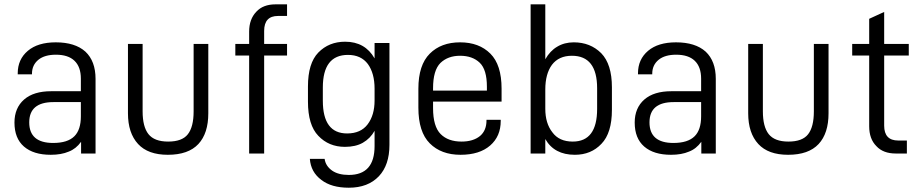

<svg xmlns="http://www.w3.org/2000/svg" viewBox="-20 -710 4267 888"><path d="M375 -471.2Q421.9 -427.2 421.9 -345.2V0H355V-54.2Q331.5 -21.5 297.9 -8.8Q263.7 5.9 214.8 5.9Q134.8 5.9 90.8 -32.2Q46.9 -70.3 46.9 -143.1Q46.9 -210.9 91.8 -250Q135.7 -288.1 216.8 -288.1H354V-346.2Q354 -400.9 324.2 -429.2Q294.9 -457 238.8 -457Q187 -457 158.2 -434.1Q127.9 -409.7 127.9 -369.1V-366.2H62V-371.1Q62 -435.5 108.9 -475.1Q155.3 -514.2 237.8 -514.2Q327.1 -514.2 375 -471.2ZM324.2 -80.1Q354 -109.9 354 -171.9V-237.8H227.1Q115.2 -237.8 115.2 -144Q115.2 -48.8 226.1 -48.8Q293 -48.8 324.2 -80.1Z M618.7 -43.9Q571.8 -94.7 571.8 -186V-506.8H639.6V-194.8Q639.6 -124 666.5 -89.8Q693.8 -55.2 757.8 -55.2Q822.3 -55.2 848.6 -88.9Q875.5 -123 875.5 -194.8V-506.8H943.4V-186Q943.4 -93.3 897.5 -43.9Q851.1 5.9 756.3 5.9Q664.6 5.9 618.7 -43.9Z M1201.7 -506.8H1307.6V-453.1H1201.7V0H1132.3V-453.1H1068.4V-506.8H1132.3V-564Q1132.3 -621.1 1165.5 -655.8Q1196.8 -689.9 1254.4 -689.9H1307.6V-636.2H1265.6Q1201.7 -636.2 1201.7 -566.9Z M1466.3 122.1Q1417.5 85.9 1413.1 24.9H1481.4Q1485.8 57.6 1516.1 79.1Q1544.9 99.1 1593.3 99.1Q1712.4 99.1 1712.4 -34.2V-105Q1692.9 -69.8 1658.2 -49.8Q1625 -30.8 1575.2 -30.8Q1500.5 -30.8 1452.1 -82Q1404.3 -131.3 1404.3 -240.2V-310.1Q1404.3 -417.5 1452.1 -466.8Q1501 -517.1 1576.2 -517.1Q1668.5 -517.1 1712.4 -439.9V-511.2H1781.2V-40Q1781.2 53.2 1732.4 105Q1682.1 158.2 1593.3 158.2Q1512.7 158.2 1466.3 122.1ZM1680.2 -134.8Q1712.4 -177.2 1712.4 -245.1V-299.8Q1712.4 -371.1 1681.2 -414.1Q1649.4 -456.1 1589.4 -456.1Q1473.1 -456.1 1473.1 -305.2V-244.1Q1473.1 -92.8 1585.4 -92.8Q1648.4 -92.8 1680.2 -134.8Z M1982.9 -210Q1982.9 -125 2018.1 -89.8Q2052.7 -55.2 2114.7 -55.2Q2168.5 -55.2 2200.2 -81.1Q2230 -106.4 2230 -152.8V-155.8H2295.9V-150.9Q2295.9 -79.6 2247.1 -37.1Q2197.8 5.9 2109.9 5.9Q2020.5 5.9 1967.8 -46.9Q1915 -99.6 1915 -211.9V-299.8Q1915 -409.2 1967.8 -461.9Q2020 -514.2 2107.9 -514.2Q2195.8 -514.2 2248 -461.9Q2299.8 -410.2 2299.8 -299.8V-240.2H1982.9ZM2017.1 -418.9Q1982.9 -384.8 1982.9 -301.8V-291H2231.9V-309.1Q2231.9 -388.2 2198.7 -419.9Q2165 -452.1 2107.9 -452.1Q2051.8 -452.1 2017.1 -418.9Z M2502 0H2434.1V-689.9H2502V-436Q2524.4 -475.1 2557.1 -494.1Q2590.3 -514.2 2633.8 -514.2Q2710.4 -514.2 2760.7 -463.9Q2810.1 -413.1 2810.1 -306.2V-202.1Q2810.1 -94.7 2761.7 -44.9Q2713.9 5.9 2638.7 5.9Q2543.5 5.9 2502 -66.9ZM2741.7 -301.8Q2741.7 -452.1 2625 -452.1Q2564.5 -452.1 2532.7 -410.2Q2502 -368.2 2502 -295.9V-207Q2502 -139.6 2534.7 -98.1Q2565.9 -55.2 2628.9 -55.2Q2741.7 -55.2 2741.7 -206.1Z M3243.7 -471.2Q3290.5 -427.2 3290.5 -345.2V0H3223.6V-54.2Q3200.2 -21.5 3166.5 -8.8Q3132.3 5.9 3083.5 5.9Q3003.4 5.9 2959.5 -32.2Q2915.5 -70.3 2915.5 -143.1Q2915.5 -210.9 2960.4 -250Q3004.4 -288.1 3085.4 -288.1H3222.7V-346.2Q3222.7 -400.9 3192.9 -429.2Q3163.6 -457 3107.4 -457Q3055.7 -457 3026.9 -434.1Q2996.6 -409.7 2996.6 -369.1V-366.2H2930.7V-371.1Q2930.7 -435.5 2977.5 -475.1Q3023.9 -514.2 3106.4 -514.2Q3195.8 -514.2 3243.7 -471.2ZM3192.9 -80.1Q3222.7 -109.9 3222.7 -171.9V-237.8H3095.7Q2983.9 -237.8 2983.9 -144Q2983.9 -48.8 3094.7 -48.8Q3161.6 -48.8 3192.9 -80.1Z M3487.3 -43.9Q3440.4 -94.7 3440.4 -186V-506.8H3508.3V-194.8Q3508.3 -124 3535.2 -89.8Q3562.5 -55.2 3626.5 -55.2Q3690.9 -55.2 3717.3 -88.9Q3744.1 -123 3744.1 -194.8V-506.8H3812V-186Q3812 -93.3 3766.1 -43.9Q3719.7 5.9 3625 5.9Q3533.2 5.9 3487.3 -43.9Z M4069.3 -128.9Q4069.3 -60.1 4134.3 -60.1H4174.3V0H4123Q4064.5 0 4033.2 -34.2Q4000 -67.4 4000 -126V-453.1H3921.4V-506.8H4000V-623L4069.3 -654.8V-506.8H4183.1V-453.1H4069.3Z"/></svg>

Font: D-DIN-PRO
Style: Regular
Weight: 400
Designer: Charles Nix
Foundry: Datto Inc.
Version: Version 1.000;hotconv 1.0.109;makeotfexe 2.5.65596